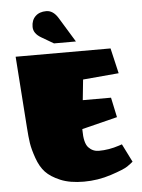

<svg xmlns="http://www.w3.org/2000/svg" viewBox="-56 -852 670 907"><g transform="rotate(-5 278.5 -399.0)"><path d="M319 -233Q319 -172 339 -150.5Q359 -129 388 -129Q436 -129 484 -145L499 -150L542 -64Q533 -56 515 -43.5Q497 -31 434.5 -10.5Q372 10 305.5 10Q239 10 194 -9Q149 -28 125 -53.5Q101 -79 86 -121.5Q71 -164 66.5 -194Q62 -224 59 -269L35 -606H485L513 -486L343 -471L333 -374H467L487 -280L319 -238ZM163 -687Q127 -708 127 -739.5Q127 -771 146 -789.5Q165 -808 197.5 -808Q230 -808 253 -771L325 -653H221Z"/></g></svg>

Font: Wendy One
Style: Regular
Weight: 400
Designer: Alejandro Inler
Foundry: Alejandro Inler
Version: 1.001